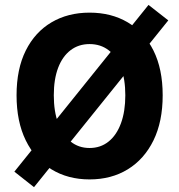

<svg xmlns="http://www.w3.org/2000/svg" viewBox="-20 -715 724 778"><path d="M117.8 43.4 38.2 -19.4 581.8 -695.1 661.9 -632.4ZM342.9 12Q255.1 12 188.4 -28.9Q121.8 -69.9 84.4 -146.1Q47.1 -222.3 47.1 -328.9Q47.1 -435.4 84.4 -510.2Q121.8 -584.9 188.4 -624.3Q255.1 -663.8 342.9 -663.8Q431.2 -663.8 497.8 -624.3Q564.5 -584.9 601.9 -510.2Q639.2 -435.4 639.2 -328.9Q639.2 -222.3 601.9 -146.1Q564.5 -69.9 497.8 -28.9Q431.2 12 342.9 12ZM342.9 -115.3Q387.6 -115.3 420.1 -141.5Q452.6 -167.6 470.2 -215.7Q487.8 -263.7 487.8 -328.9Q487.8 -394 470.2 -440.4Q452.6 -486.7 420.1 -511.6Q387.6 -536.4 342.9 -536.4Q298.6 -536.4 266 -511.6Q233.3 -486.7 215.6 -440.4Q198 -394 198 -328.9Q198 -263.7 215.6 -215.7Q233.3 -167.6 266 -141.5Q298.6 -115.3 342.9 -115.3Z"/></svg>

Font: SourceSans3VF
Style: Regular
Weight: 200
Designer: Paul D. Hunt
Foundry: Adobe
Version: Version 3.052;hotconv 1.1.0;makeotfexe 2.6.0